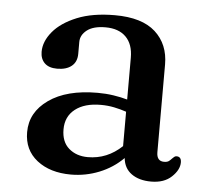

<svg xmlns="http://www.w3.org/2000/svg" viewBox="-42 -524 628 581"><g transform="rotate(5 272.0 -234.0)"><path d="M50.5 -104.5Q50.5 -165 104.8 -203.2Q159 -241.5 253 -241.5Q278 -241.5 301.2 -238Q324.5 -234.5 343.5 -229V-356Q343.5 -397 321.5 -419Q299.5 -441 259.5 -441Q222.5 -441 203.2 -426Q184 -411 184 -390V-354Q184 -329.5 168 -316.5Q152 -303.5 124 -303.5Q99 -303.5 86 -316.2Q73 -329 73 -350.5Q73 -382 97.8 -411.8Q122.5 -441.5 169.8 -460.8Q217 -480 284.5 -480Q367 -480 407.8 -443Q448.5 -406 448.5 -344.5V-78.5Q448.5 -51 471 -51Q481 -51 486 -55Q491 -59 494.5 -63Q497.5 -66 500.5 -68.5Q503.5 -71 507.5 -71Q522 -71 522 -53.5Q522 -31 499.2 -9.5Q476.5 12 437 12Q400.5 12 377.5 -4.5Q354.5 -21 351.5 -52Q320.5 -21 279.2 -4.5Q238 12 193.5 12Q130 12 90.2 -19.2Q50.5 -50.5 50.5 -104.5ZM159.5 -122.5Q159.5 -84.5 182.2 -64.8Q205 -45 240 -45Q298.5 -45 343.5 -87.5V-192Q326 -198 306.5 -202Q287 -206 265.5 -206Q216.5 -206 188 -183.8Q159.5 -161.5 159.5 -122.5Z"/></g></svg>

Font: Fraunces 9pt Soft
Style: Regular
Weight: 400
Version: Version 1.000;[0bf87f6ff]